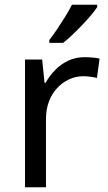

<svg xmlns="http://www.w3.org/2000/svg" viewBox="-20 -786 453 806"><path d="M335 -546Q350 -546 367.5 -544.5Q385 -543 398 -540L387 -459Q374 -462 358.5 -464Q343 -466 329 -466Q298 -466 270 -453Q242 -440 220 -416.5Q198 -393 185.5 -360Q173 -327 173 -286V0H85V-536H157L167 -438H171Q188 -468 212 -492.5Q236 -517 267 -531.5Q298 -546 335 -546ZM388 -756Q379 -742 362 -722Q345 -702 324.5 -680.5Q304 -659 283.5 -639.5Q263 -620 245 -606H187V-618Q202 -637 219.5 -663Q237 -689 254 -716.5Q271 -744 282 -766H388Z"/></svg>

Font: Noto Sans Telugu
Style: Regular
Weight: 400
Designer: Jelle Bosma - Monotype Design Team
Foundry: Monotype Imaging Inc.
Version: Version 2.003